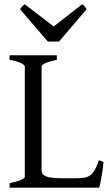

<svg xmlns="http://www.w3.org/2000/svg" viewBox="-20 -872 516 892"><path d="M460.9 -119.1Q457 -76.7 450.9 -45.4Q444.8 -14.2 440.9 0H24.4V-21Q57.6 -27.8 76.4 -35.9Q95.2 -43.9 95.2 -50.8V-564Q95.2 -569.8 77.4 -578.6Q59.6 -587.4 24.4 -594.2V-615.2H244.1V-594.2Q210.9 -587.4 192.1 -579.1Q173.3 -570.8 173.3 -564V-80.1Q173.3 -71.3 177.5 -64.7Q181.6 -58.1 191.9 -53.5Q202.1 -48.8 219.7 -46.4Q237.3 -43.9 264.2 -43.9H334Q356.4 -43.9 371.8 -46.4Q387.2 -48.8 398.9 -57.4Q410.6 -65.9 420.2 -82.5Q429.7 -99.1 439.9 -127.9ZM254.4 -679.2H202.1L73.2 -829.1Q76.7 -834 79.1 -837.4Q81.5 -840.8 83.7 -843.3Q85.9 -845.7 88.6 -847.7Q91.3 -849.6 95.2 -852.1L229.5 -749L361.3 -852.1Q369.6 -847.7 373 -843.3Q376.5 -838.9 382.3 -829.1Z"/></svg>

Font: Gentium Plus Phon
Style: Regular
Weight: 400
Designer: J. Victor Gaultney, Annie Olsen, Iska Routamaa, Becca Hirsbrunner
Foundry: SIL International
Version: Version 5.000